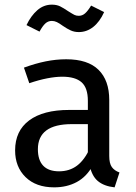

<svg xmlns="http://www.w3.org/2000/svg" viewBox="-20 -794 584 826"><path d="M265 -539Q358 -539 404 -493.5Q450 -448 450 -364V-123Q450 -91 461 -75.5Q472 -60 494 -52L473 12Q427 7 400.5 -15.5Q374 -38 365 -86L358 -123V-360Q358 -416 331 -440Q304 -464 248 -464Q219 -464 183 -457Q147 -450 106 -436L83 -503Q132 -521 176.5 -530Q221 -539 265 -539ZM373 -321V-260H289Q216 -260 179.5 -233Q143 -206 143 -152Q143 -105 166 -81Q189 -57 234 -57Q279 -57 311.5 -81.5Q344 -106 367 -157L379 -82Q353 -34 310.5 -11Q268 12 213 12Q135 12 90 -32Q45 -76 45 -147Q45 -231 105.5 -276Q166 -321 277 -321ZM319 -656Q300 -656 284.5 -663Q269 -670 250 -683Q235 -694 224.5 -699Q214 -704 203 -704Q187 -704 175 -693Q163 -682 150 -658L94 -686Q113 -726 140.5 -750Q168 -774 203 -774Q224 -774 239 -766.5Q254 -759 273 -746Q292 -734 300 -730Q308 -726 319 -726Q334 -726 346 -736.5Q358 -747 372 -770L428 -742Q409 -700 381 -678Q353 -656 319 -656Z"/></svg>

Font: Firava
Style: Regular
Weight: 400
Designer: Carrois Corporate & Edenspiekermann AG
Foundry: Greg Finn Gibson
Version: Version 5.000